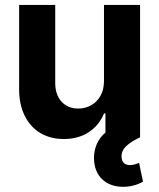

<svg xmlns="http://www.w3.org/2000/svg" viewBox="-20 -550 637 769"><path d="M396.5 -530.3H541V0Q504.9 17.1 485.8 34.9Q466.8 52.7 466.8 76.2Q466.8 93.3 475.6 102.3Q484.4 111.3 501 111.3Q510.7 111.3 520.3 108.2Q529.8 105 537.1 102.5L552.7 177.7Q515.6 198.2 473.6 198.2Q427.7 198.2 397 174.6Q366.2 150.9 358.4 107.4Q356.4 91.8 356.4 83Q356.4 53.2 367.9 26.6Q379.4 0 402.3 -19V-95.7H396.5Q377.4 -48.3 335.7 -20.8Q293.9 6.8 235.4 6.8Q182.1 6.8 141.8 -17.1Q101.6 -41 79.1 -86.2Q56.6 -131.3 56.6 -192.4V-530.3H201.2V-217.8Q201.2 -170.9 226.3 -143.1Q251.5 -115.2 293.9 -115.2Q321.3 -115.2 344.7 -128.2Q368.2 -141.1 382.3 -166Q396.5 -190.9 396.5 -225.6Z"/></svg>

Font: Pretendard
Style: Bold
Weight: 700
Designer: Base glyphs from Inter by Rasmus Andersson; Hangeul glyphs from Noto Sans CJK(Source Han Sans) by Jang Soo-young and Kan
Foundry: Kil Hyung-jin
Version: Version 1.309